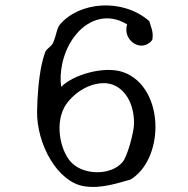

<svg xmlns="http://www.w3.org/2000/svg" viewBox="-20 -695 710 725"><path d="M567 -216C567 -306 526 -395 444 -423C373 -447 256 -413 211 -367C207 -397 209 -426 215 -454C224 -497 243 -536 268 -566C316 -623 388 -647 460 -603C441 -542 515 -493 555 -544C561 -576 549 -593 544 -615C442 -704 278 -688 206 -602C193 -586 192 -555 179 -531C172 -518 155 -510 151 -499C146 -486 142 -471 138 -454C126 -400 121 -330 120 -276C118 -150 197 -9 296 8C361 19 425 -4 473 -17C535 -55 567 -136 567 -216ZM486 -226C485 -194 461 -103 442 -82C399 -33 303 -33 254 -77C211 -116 186 -219 222 -288C243 -328 300 -378 367 -381C440 -384 488 -314 486 -226Z"/></svg>

Font: Yuji Syuku Std R
Style: Regular
Weight: 400
Designer: Kataoka Yuji
Foundry: Kinuta Font Factory
Version: Version 3.000;hotconv 1.0.111;makeotfexe 2.5.65597